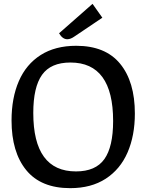

<svg xmlns="http://www.w3.org/2000/svg" viewBox="-20 -968 761 998"><path d="M40 -342Q40 -459 78 -546.5Q116 -634 191.5 -682Q267 -730 376 -730Q528 -730 604.5 -636.5Q681 -543 681 -378Q681 -263 643 -175.5Q605 -88 529.5 -39Q454 10 345 10Q193 10 116.5 -83.5Q40 -177 40 -342ZM568 -339Q568 -643 346 -643Q244 -643 198.5 -579Q153 -515 153 -381Q153 -77 375 -77Q477 -77 522.5 -141Q568 -205 568 -339ZM287 -795 461 -948 512 -876 368 -779Q347 -764 330 -764Q305 -764 287 -795Z"/></svg>

Font: Enriqueta Medium
Style: Regular
Weight: 500
Designer: Viviana Monsalve, Gustavo Ibarra
Foundry: 72Puntos
Version: Version 2.000